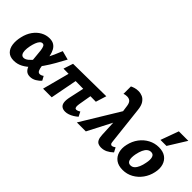

<svg xmlns="http://www.w3.org/2000/svg" viewBox="27 -1385 2074 2074"><g transform="rotate(45 1064.0 -348.5)"><path d="M165 11Q106 11 74 -21Q42 -53 35 -106.5Q28 -160 43 -223Q58 -289 92 -336.5Q126 -384 172.5 -409.5Q219 -435 270 -435Q312 -435 338.5 -418Q365 -401 380 -372.5Q395 -344 402.5 -309.5Q410 -275 413 -240Q417 -198 421.5 -163Q426 -128 436 -106.5Q446 -85 467 -85Q476 -85 487.5 -89Q499 -93 511 -102L537 -55Q517 -30 483.5 -10Q450 10 412 10Q375 10 354 -9Q333 -28 322.5 -58.5Q312 -89 308 -126Q304 -163 301 -200Q298 -244 293.5 -276Q289 -308 280.5 -325.5Q272 -343 254 -343Q236 -343 222 -327Q208 -311 197.5 -283.5Q187 -256 180 -222Q172 -182 173 -151.5Q174 -121 185.5 -103.5Q197 -86 219 -86Q244 -86 272 -109Q300 -132 328 -169Q356 -206 382 -252.5Q408 -299 430 -347Q452 -395 468 -437L570 -410Q539 -353 505.5 -293.5Q472 -234 434 -179.5Q396 -125 354.5 -82Q313 -39 266 -14Q219 11 165 11Z M948 8Q915 8 894.5 -7Q874 -22 869 -54.5Q864 -87 876 -141L935 -412H1042L998 -156Q996 -145 995.5 -129.5Q995 -114 1000 -103Q1005 -92 1019 -92Q1026 -92 1037 -96Q1048 -100 1063 -110L1090 -57Q1070 -39 1045.5 -24Q1021 -9 996 -0.5Q971 8 948 8ZM604 0 713 -412H815L736 0ZM1107 -303 607 -309 643 -419 1145 -425Z M1494 8Q1472 8 1452.5 -0.5Q1433 -9 1421.5 -32Q1410 -55 1408 -98L1395 -382L1377 -512Q1371 -550 1354 -566Q1337 -582 1307 -583Q1296 -583 1282 -581Q1268 -579 1258 -574V-688Q1273 -696 1297.5 -703.5Q1322 -711 1351 -711Q1383 -711 1412 -698.5Q1441 -686 1463 -653.5Q1485 -621 1491 -560L1539 -131Q1541 -104 1548.5 -96Q1556 -88 1564 -88Q1573 -88 1584 -93Q1595 -98 1606 -106L1633 -55Q1600 -24 1567 -8Q1534 8 1494 8ZM1120 0 1414 -483 1434 -342 1257 0Z M1832 14Q1766 14 1726 -15.5Q1686 -45 1671.5 -95.5Q1657 -146 1671 -207Q1686 -276 1725 -328Q1764 -380 1819 -409Q1874 -438 1937 -438Q2001 -438 2041 -409.5Q2081 -381 2096 -331Q2111 -281 2097 -218Q2083 -152 2045 -99.5Q2007 -47 1952 -16.5Q1897 14 1832 14ZM1856 -81Q1884 -81 1903.5 -99.5Q1923 -118 1936.5 -150Q1950 -182 1957 -221Q1969 -277 1958.5 -309.5Q1948 -342 1914 -342Q1889 -342 1869 -326Q1849 -310 1835 -279Q1821 -248 1812 -204Q1801 -145 1812 -113Q1823 -81 1856 -81ZM1892 -505 1967 -711H2112L1984 -505Z"/></g></svg>

Font: Ysabeau Infant ExtraBold
Style: Italic
Weight: 800
Italic angle: -12°
Designer: Christian Thalmann (Catharsis Fonts)
Version: Version 2.001;gftools[0.9.30]; featfreeze: ss01,ss02,lnum